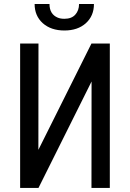

<svg xmlns="http://www.w3.org/2000/svg" viewBox="-20 -925 640 945"><path d="M520.5 -710.9V0H430.2L430.7 -523.9L169.4 0H79.1V-710.9H169.4L168.9 -187.5L430.2 -710.9ZM442.4 -905.3Q442.4 -846.7 402.3 -810.5Q362.3 -774.9 296.9 -774.9Q231 -774.9 190.4 -811Q150.4 -847.2 150.4 -905.3H223.6Q223.6 -855.5 263.7 -838.4Q277.3 -832.5 296.9 -832.5Q332.5 -832.5 350.6 -853Q369.1 -873.5 369.1 -905.3Z"/></svg>

Font: RobotoMono-Regular
Style: Regular
Weight: 400
Designer: Google
Version: Version 2.000985; 2015; ttfautohint (v1.3)